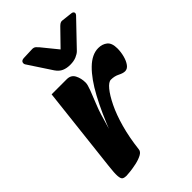

<svg xmlns="http://www.w3.org/2000/svg" viewBox="-215 -781 877 877"><g transform="rotate(-45 223.0 -343.0)"><path d="M189 -32 151 -175Q188 -271 226 -341.5Q264 -412 304 -451Q344 -490 385 -490Q411 -490 428.5 -476Q446 -462 446 -427Q446 -404 440 -381Q434 -358 423 -343Q412 -328 397 -328Q384 -328 365.5 -337.5Q347 -347 324 -347Q309 -347 289.5 -323.5Q270 -300 249.5 -258Q229 -216 213 -158.5Q197 -101 189 -32ZM64 14Q51 14 43.5 9.5Q36 5 34.5 -14Q33 -33 38 -75L85 -491H183Q210 -491 221.5 -469Q233 -447 233 -419Q233 -406 222.5 -378.5Q212 -351 199.5 -320.5Q187 -290 180 -267L156 -185L206 -191L189 -32Q188 -18 171 -9Q154 0 131 5Q108 10 89 12Q70 14 64 14ZM419 -667Q426 -675 423 -681.5Q420 -688 410 -689L358 -695Q350 -696 344 -692Q338 -688 333 -683L259 -607L198 -682Q194 -687 186.5 -694Q179 -701 165 -700L112 -698Q99 -697 95.5 -689.5Q92 -682 96 -674L171 -560Q184 -541 201 -533.5Q218 -526 241 -526Q264 -526 280.5 -533Q297 -540 306 -549Z"/></g></svg>

Font: Alkatra
Style: Bold
Weight: 700
Designer: Suman Bhandary
Version: Version 1.100;gftools[0.9.22]